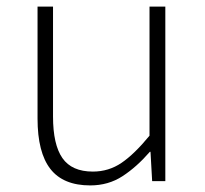

<svg xmlns="http://www.w3.org/2000/svg" viewBox="-20 -550 623 583"><path d="M254 13Q172 13 133 -37Q94 -87 94 -190V-530H141V-196Q141 -111 169.5 -70Q198 -29 262 -29Q310 -29 349 -55.5Q388 -82 434 -138V-530H482V0H442L437 -89H435Q395 -43 352 -15Q309 13 254 13Z"/></svg>

Font: Noto Sans KR Thin ExtraLight
Style: Regular
Weight: 250
Version: Version 2.004-H2;hotconv 1.0.118;makeotfexe 2.5.65603